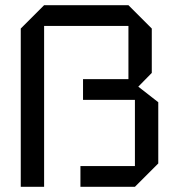

<svg xmlns="http://www.w3.org/2000/svg" viewBox="-20 -720 670 740"><path d="M565 -610V-439L513 -386L590 -326V-90L500 0H290V-80H500V-335H300V-415H475V-620H150V0H60V-610L150 -700H475Z"/></svg>

Font: Tektur
Style: Regular
Weight: 400
Designer: Adam Jagosz
Foundry: Adam Jagosz
Version: Version 1.005;gftools[0.9.30]